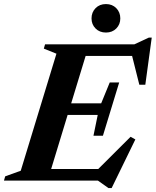

<svg xmlns="http://www.w3.org/2000/svg" viewBox="-48 -888 766 944"><path d="M485 36.5 433.5 0H-28.5L-22.5 -21L54 -48.5L229.5 -624L167.5 -649L173.5 -670H612.5L683.5 -703H698L666.5 -471.5H637L601.5 -613H373L302 -380H449.5L491.5 -482.5H538L458 -220.5H411.5L432.5 -323H284.5L203.5 -57H435L594 -215.5L617.5 -202.5L501 36.5ZM473 -728Q441.5 -728 421.8 -748Q402 -768 402 -797.5Q402 -827.5 421.8 -847.8Q441.5 -868 473 -868Q504 -868 523.8 -847.8Q543.5 -827.5 543.5 -797.5Q543.5 -768 523.8 -748Q504 -728 473 -728Z"/></svg>

Font: Newsreader Text
Style: Bold Italic
Weight: 700
Italic angle: -17°
Designer: Hugues Gentile
Foundry: Production Type
Version: Version 1.001